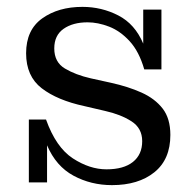

<svg xmlns="http://www.w3.org/2000/svg" viewBox="-20 -531 566 559"><path d="M64 0V-183H114Q143 -102 192 -70Q241 -38 290 -38Q340 -38 367 -59.5Q394 -81 394 -120Q394 -158 362.5 -178Q331 -198 286 -208L226 -222Q147 -239 101.5 -274Q56 -309 56 -376Q56 -444 103 -477.5Q150 -511 220 -511Q276 -511 324.5 -486Q373 -461 397 -404V-503H450V-329H400Q385 -381 357.5 -411Q330 -441 297.5 -453.5Q265 -466 235 -466Q192 -466 165 -447Q138 -428 138 -390Q138 -350 169 -331.5Q200 -313 244 -303L303 -290Q353 -279 392 -261.5Q431 -244 453.5 -215Q476 -186 476 -138Q476 -67 429.5 -29.5Q383 8 306 8Q245 8 194 -19.5Q143 -47 117 -108V0Z"/></svg>

Font: Montagu Slab 144pt
Style: Regular
Weight: 400
Designer: Florian Karsten
Foundry: Florian Karsten
Version: Version 1.000; ttfautohint (v1.8.3)